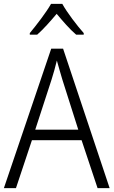

<svg xmlns="http://www.w3.org/2000/svg" viewBox="-20 -966 583 986"><path d="M300 -946H242C218 -903 167 -837 133 -796V-788H171C203 -816 240 -858 271 -895C302 -858 338 -816 371 -788H410V-796C377 -833 324 -902 300 -946ZM481 0H543L304 -716H243L0 0H62L144 -246H399ZM300 -558 382 -300H161L245 -558C254 -587 264 -621 272 -655C280 -625 293 -583 300 -558Z"/></svg>

Font: Noto Sans Bengali SemiCondensed Light
Style: Regular
Weight: 300
Width: 4
Designer: Joana Ranito - Universal Thirst; Jelle Bosma - Monotype Design Team
Foundry: Universal Thirst ehf.
Version: Version 3.000